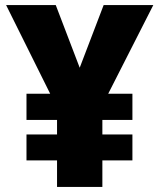

<svg xmlns="http://www.w3.org/2000/svg" viewBox="-20 -734 626 754"><path d="M293 -468 387 -714H582L405 -366H500V-263H382V-206H500V-104H382V0H204V-104H84V-206H204V-263H84V-366H177L4 -714H199Z"/></svg>

Font: Noto Kufi Arabic Black
Style: Regular
Weight: 900
Designer: Monotype Design Team, David Williams, Khaled Hosny
Foundry: Google LLC
Version: Version 2.109; ttfautohint (v1.8.4.7-5d5b)